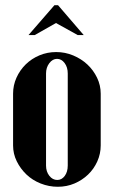

<svg xmlns="http://www.w3.org/2000/svg" viewBox="-20 -704 435 734"><path d="M195 -505Q229 -505 260 -492Q291 -479 314 -457.5Q337 -436 351 -407Q365 -378 365 -346V-148Q365 -116 352 -87Q339 -58 316.5 -36.5Q294 -15 264.5 -2.5Q235 10 201 10Q167 10 135.5 -2.5Q104 -15 81 -37Q58 -59 44 -87.5Q30 -116 30 -148V-346Q30 -378 43 -407Q56 -436 78.5 -458Q101 -480 131 -492.5Q161 -505 195 -505ZM198 -479Q181 -479 168.5 -462.5Q156 -446 156 -423V-71Q156 -48 168.5 -32Q181 -16 199 -16Q216 -16 227.5 -31.5Q239 -47 239 -71V-423Q239 -447 227 -463Q215 -479 198 -479ZM188 -684H202L300 -570H277L194 -616L113 -570H89Z"/></svg>

Font: Moniqa Black Heading
Style: Regular
Weight: 900
Designer: Rajesh Rajput
Foundry: Rajesh Rajput
Version: Version 1.000